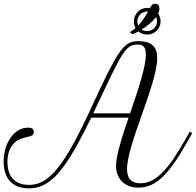

<svg xmlns="http://www.w3.org/2000/svg" viewBox="-20 -1013 1077 1056"><path d="M166 -287.6C166 -305.7 152.8 -311 133.8 -311C58.6 -311 0 -227.1 0 -124.5C0 -29.3 50.8 22.9 137.7 22.9C210 22.9 269 -12.7 332.5 -100.6C381.3 -167.5 433.1 -265.6 481.4 -365.7H687C650.9 -259.3 618.2 -157.7 618.2 -100.1C618.2 -33.7 661.6 19 741.7 19C843.8 19 915.5 -65.4 1011.7 -235.4L1037.1 -280.3L1023.9 -289.6L998.5 -244.6C908.7 -85.4 838.9 -4.9 752.4 -4.9C700.2 -4.9 678.7 -33.7 678.7 -83C678.7 -219.7 844.7 -551.8 844.7 -693.4C844.7 -754.9 813.5 -786.6 741.2 -786.6C690.4 -786.6 659.7 -771 602.1 -667.5C519.5 -519.5 424.3 -265.1 317.4 -115.2C259.3 -34.2 207 3.9 139.2 3.9C79.6 3.9 21 -25.4 21 -122.6C21 -217.3 76.7 -244.6 104 -252.9C136.7 -263.7 166 -260.7 166 -287.6ZM624 -661.6C667.5 -745.1 692.9 -768.1 735.8 -768.1C763.7 -768.1 782.2 -758.8 782.2 -712.9C782.2 -642.1 737.8 -514.2 695.3 -389.6H492.7C542.5 -492.7 588.4 -594.7 624 -661.6ZM708 -824.7C716.8 -827.6 728.5 -832.5 741.2 -839.8C753.9 -829.1 770.5 -822.8 789.1 -822.8C830.6 -822.8 863.3 -855.5 863.3 -896C863.3 -911.6 857.9 -926.3 850.1 -938.5C854 -947.8 856.9 -956.5 856.9 -965.3C856.9 -980 849.6 -992.7 833.5 -992.7C820.3 -992.7 812.5 -983.9 803.7 -968.3C799.3 -969.2 794.9 -969.7 789.6 -969.7C749 -969.7 716.3 -936.5 716.3 -895C716.3 -881.3 719.7 -869.6 725.6 -858.9C714.4 -849.1 703.6 -841.3 693.8 -836.9ZM843.8 -896C843.8 -866.2 819.8 -841.8 789.1 -841.8C777.3 -841.8 767.6 -844.7 759.3 -850.6C788.1 -869.1 819.3 -893.1 838.4 -919.4C841.8 -912.1 843.8 -904.3 843.8 -896ZM735.4 -895C735.4 -925.8 759.8 -949.7 789.6 -949.7C791 -949.7 792.5 -949.2 793.9 -949.2C786.6 -936 777.8 -919.9 765.1 -902.3C756.8 -891.6 748.5 -881.3 740.2 -873C737.3 -879.9 735.4 -887.2 735.4 -895Z"/></svg>

Font: Petit Formal Script
Style: Regular
Weight: 400
Designer: Pablo Impallari, Brenda Gallo, Rodrigo Fuenzalida
Foundry: Pablo Impallari, Brenda Gallo, Rodrigo Fuenzalida
Version: Version 1.001